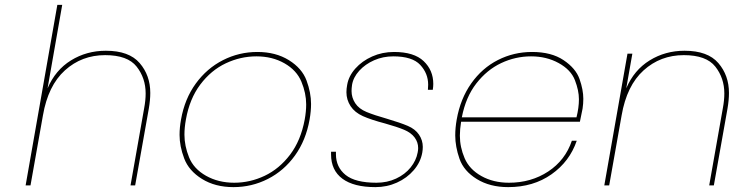

<svg xmlns="http://www.w3.org/2000/svg" viewBox="-20 -760 3026 787"><path d="M414 -552Q509 -552 552.5 -501.5Q596 -451 596 -379Q596 -350 590 -315L534 0H515L571 -317Q577 -349 577 -377Q577 -440 540 -487Q503 -534 411 -534Q315 -534 246 -471.5Q177 -409 156 -287L105 0H85L215 -740H235L175 -398Q207 -473 271 -512.5Q335 -552 414 -552Z M937 7Q862 7 808 -26.5Q754 -60 735 -110.5Q716 -161 716 -207Q716 -237 722 -270Q737 -355 782.5 -417.5Q828 -480 894 -513.5Q960 -547 1035 -547Q1110 -547 1164 -513.5Q1218 -480 1236.5 -430Q1255 -380 1255 -334Q1255 -304 1249 -270Q1234 -185 1189 -122.5Q1144 -60 1078 -26.5Q1012 7 937 7ZM940 -11Q1005 -11 1065 -39.5Q1125 -68 1169 -126Q1213 -184 1229 -270Q1235 -303 1235 -332Q1235 -378 1215.5 -425Q1196 -472 1146 -500.5Q1096 -529 1031 -529Q966 -529 905.5 -500.5Q845 -472 801 -413.5Q757 -355 742 -270Q736 -237 736 -208Q736 -162 755 -115Q774 -68 824.5 -39.5Q875 -11 940 -11Z M1519 7Q1430 7 1383.5 -27.5Q1337 -62 1337 -127Q1337 -132 1337 -138H1357Q1357 -133 1357 -128Q1357 -75 1396.5 -43Q1436 -11 1523 -11Q1567 -11 1603.5 -28Q1640 -45 1663 -73.5Q1686 -102 1692 -135Q1694 -145 1694 -153Q1694 -177 1679.5 -196.5Q1665 -216 1636.5 -228Q1608 -240 1558 -254Q1501 -269 1467.5 -284Q1434 -299 1417 -325Q1400 -351 1400 -382Q1400 -396 1403 -412Q1409 -448 1436.5 -479Q1464 -510 1505.5 -528.5Q1547 -547 1595 -547Q1677 -547 1716.5 -509.5Q1756 -472 1756 -416Q1756 -405 1754 -392H1734Q1735 -403 1735 -413Q1735 -459 1702.5 -494Q1670 -529 1592 -529Q1550 -529 1513.5 -513Q1477 -497 1452.5 -470Q1428 -443 1423 -412Q1421 -398 1421 -387Q1421 -360 1436 -337Q1451 -314 1482.5 -301Q1514 -288 1567 -273Q1621 -257 1651.5 -244Q1682 -231 1697.5 -208Q1713 -185 1713 -158Q1713 -147 1711 -135Q1704 -95 1676 -62.5Q1648 -30 1607 -11.5Q1566 7 1519 7Z M2066 -11Q2157 -11 2227 -57Q2297 -103 2324 -183H2344Q2315 -98 2240.5 -45.5Q2166 7 2063 7Q1988 7 1934.5 -26Q1881 -59 1863.5 -109Q1846 -159 1846 -205Q1846 -236 1852 -270Q1867 -355 1911.5 -418Q1956 -481 2021 -514Q2086 -547 2161 -547Q2240 -547 2290 -513.5Q2340 -480 2355.5 -436Q2371 -392 2371 -355Q2371 -335 2368 -315Q2361 -279 2357 -261H1870Q1865 -230 1865 -204Q1865 -157 1884.5 -111.5Q1904 -66 1953 -38.5Q2002 -11 2066 -11ZM2157 -529Q2093 -529 2034.5 -501.5Q1976 -474 1932.5 -418Q1889 -362 1873 -279H2343Q2353 -319 2353 -353Q2353 -389 2336.5 -431.5Q2320 -474 2270 -501.5Q2220 -529 2157 -529Z M2786 -552Q2881 -552 2924.5 -501.5Q2968 -451 2968 -379Q2968 -350 2962 -315L2906 0H2887L2943 -317Q2949 -349 2949 -377Q2949 -440 2912 -487Q2875 -534 2783 -534Q2687 -534 2618 -471.5Q2549 -409 2528 -287L2477 0H2457L2552 -540H2572L2547 -398Q2579 -473 2643 -512.5Q2707 -552 2786 -552Z"/></svg>

Font: Fz Poppins Thin
Style: Italic
Weight: 100
Italic angle: -10°
Designer: Ninad Kale (Devanagari), Jonny Pinhorn (Latin)
Foundry: Indian Type Foundry
Version: Vit hóa bi Vntype.Com & FontZin.Com